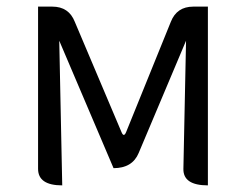

<svg xmlns="http://www.w3.org/2000/svg" viewBox="-20 -560 742 580"><path d="M168 0Q95 0 95 -50V-540H138Q188 -540 206 -494L347 -161Q354 -144 361 -161L496 -494Q514 -540 564 -540H608V0Q533 0 534 -50L542 -437L399 -98Q380 -52 323 -52L159 -437L168 0Z"/></svg>

Font: Swei Half Moon CJK TC
Style: DemiLight
Weight: 350
Version: Version 2.125